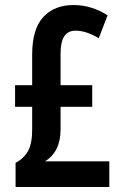

<svg xmlns="http://www.w3.org/2000/svg" viewBox="-20 -744 489 764"><path d="M272 -724Q309 -724 343 -713.5Q377 -703 408 -683L373 -592Q323 -622 280 -622Q251 -622 236 -600Q221 -578 221 -530V-405H347V-319H221V-229Q221 -140 159 -102H415V0H42V-96Q76 -114 92 -144Q108 -174 108 -228V-319H40V-405H108V-526Q108 -629 152.5 -676.5Q197 -724 272 -724Z"/></svg>

Font: Noto Sans Tamil ExtraCondensed SemiBold
Style: Regular
Weight: 600
Width: 2
Designer: Jelle Bosma - Monotype Design Team
Foundry: Monotype Imaging Inc.
Version: Version 2.004; ttfautohint (v1.8.4.7-5d5b)